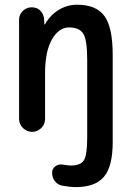

<svg xmlns="http://www.w3.org/2000/svg" viewBox="-20 -550 540 801"><path d="M59.6 -53.7V-467.8Q59.6 -489.3 75.2 -504.4Q90.8 -519.5 112.3 -519.5Q134.8 -519.5 148.9 -504.9Q163.1 -490.2 164.1 -467.8L165 -448.2H166Q168 -448.2 168 -449.2Q189.5 -487.3 225.1 -508.8Q260.7 -530.3 301.8 -530.3Q380.9 -530.3 415.5 -483.4Q450.2 -436.5 450.2 -320.3V43Q450.2 143.6 414.1 187Q377.9 230.5 296.9 230.5Q271.5 230.5 240.2 224.6Q221.7 221.7 209.5 206.5Q197.3 191.4 197.3 169.9Q197.3 154.3 210.4 144Q223.6 133.8 241.2 136.7Q267.6 140.6 274.4 140.6Q316.4 140.6 330.1 118.7Q343.8 96.7 343.8 23.4V-300.8Q343.8 -382.8 327.6 -409.2Q311.5 -435.5 267.6 -435.5Q225.6 -435.5 196.8 -385.7Q168 -335.9 168 -244.1V-53.7Q168 -31.2 151.9 -15.6Q135.7 0 113.8 0Q91.8 0 75.7 -16.1Q59.6 -32.2 59.6 -53.7Z"/></svg>

Font: Rounded Mgen+ 1m medium
Style: Regular
Weight: 500
Designer: [Source Han Sans]
Ryoko NISHIZUKA  (kana & ideographs); Paul D. Hunt (Latin, Greek & Cyrillic); Wenlong ZHANG  (bopomofo
Version: Version 1.059.20150602